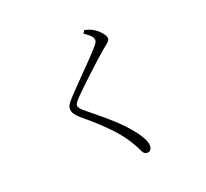

<svg xmlns="http://www.w3.org/2000/svg" viewBox="-141 -963 1282 1193"><g transform="rotate(-20 500.0 -366.5)"><path d="M517 -773C561 -744 573 -726 573 -710C573 -699 567 -689 549 -669C501 -612 353 -469 303 -411C289 -396 278 -378 278 -361C278 -339 292 -318 317 -296C440 -193 511 -123 559 -49C587 -8 596 18 607 37C612 49 623 59 637 59C656 59 668 46 668 21C668 -7 644 -47 618 -81C547 -172 465 -236 360 -322C338 -340 327 -352 327 -366C327 -377 333 -387 362 -417C403 -459 539 -587 605 -642C637 -668 651 -676 651 -694C651 -716 616 -754 586 -771C568 -782 551 -786 530 -792Z"/></g></svg>

Font: Noto Serif SC Light
Style: Regular
Weight: 300
Designer: Ryoko NISHIZUKA 西塚涼子 (kana & ideographs); Frank Grießhammer (Latin, Greek & Cyrillic); Wenlong ZHANG 张文龙 (bopomofo); San
Foundry: Adobe
Version: Version 2.001;hotconv 1.1.0;makeotfexe 2.6.0